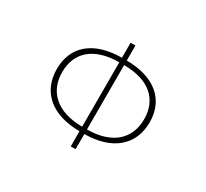

<svg xmlns="http://www.w3.org/2000/svg" viewBox="-148 -966 1297 1206"><g transform="rotate(30 500.0 -363.0)"><path d="M482 13H517V-97C719 -98 836 -201 836 -365C836 -530 719 -629 517 -630V-739H482V-630C278 -629 163 -530 163 -365C163 -201 278 -98 482 -97ZM482 -130C298 -131 202 -224 202 -365C202 -507 298 -596 482 -597ZM517 -597C701 -596 796 -507 796 -365C796 -224 701 -131 517 -130Z"/></g></svg>

Font: Harano Aji Gothic K1 ExtraLight
Style: Regular
Weight: 250
Foundry: Masamichi Hosoda
Version: HaranoAjiGothicK1-ExtraLight version 20230610;ttx 4.39.4